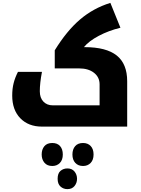

<svg xmlns="http://www.w3.org/2000/svg" viewBox="-20 -881 980 1336"><path d="M272 0Q178 0 121.5 -58Q65 -116 65 -216Q65 -264 75 -303Q85 -342 105 -381H272Q257 -303 257 -246Q257 -200 282 -174Q307 -148 347 -148H673V-294Q673 -344 634 -374.5Q595 -405 531 -405H361V-531Q444 -666 536.5 -745Q629 -824 748 -861L818 -688Q736 -668 667 -631.5Q598 -595 564 -553H569Q719 -553 792 -495Q865 -437 865 -315V0ZM344 274Q308 274 289 251Q270 228 270 194Q270 159 288.5 136.5Q307 114 344 114Q379 114 398 135.5Q417 157 417 194Q417 232 396.5 253Q376 274 344 274ZM558 274Q524 274 504 252.5Q484 231 484 194Q484 158 503 136Q522 114 558 114Q591 114 611 135Q631 156 631 194Q631 232 610.5 253Q590 274 558 274ZM449 435Q421 435 401 417Q381 399 381 363Q381 325 401 308Q421 291 449 291Q481 291 498.5 312.5Q516 334 516 363Q516 392 498.5 413.5Q481 435 449 435Z"/></svg>

Font: Noto Kufi Arabic Black
Style: Regular
Weight: 900
Designer: Monotype Design Team, David Williams, Khaled Hosny
Foundry: Google LLC
Version: Version 2.109; ttfautohint (v1.8.4.7-5d5b)